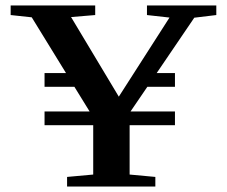

<svg xmlns="http://www.w3.org/2000/svg" viewBox="-20 -683 832 703"><path d="M225.6 0V-35.2L321.3 -43.9V-224.6H143.1V-274.9H308.1L252.4 -365.2H143.1V-415.5H221.7L96.2 -619.6L19 -627.9V-663.1H328.6V-627.9L240.2 -620.6L415 -329.1L600.6 -618.7L518.1 -627.9V-663.1H772V-627.9L691.4 -618.2L553.7 -415.5H620.6V-365.2H519.5L458 -274.9H620.6V-224.6H454.6V-43.9L548.8 -35.2V0Z"/></svg>

Font: Elstob SemiBold
Style: Regular
Weight: 600
Designer: Peter S. Baker
Version: Version 1.015